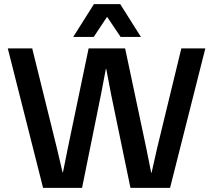

<svg xmlns="http://www.w3.org/2000/svg" viewBox="-20 -916 1038 936"><path d="M693 -194 717 -74H719L746 -194L864 -680H981L809 0H616L521 -459L498 -580H496L473 -459L380 0H190L18 -680H137L257 -195L285 -76H287L311 -196L412 -680H590ZM438 -896H566L667 -736H568L502 -834L437 -736H337Z"/></svg>

Font: CyStack Display SemiBold
Style: Regular
Weight: 600
Designer: Weizhong Zhang
Foundry: 本地遙控
Version: Version 1.000;Glyphs 3.1.2 (3151)